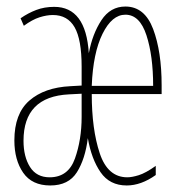

<svg xmlns="http://www.w3.org/2000/svg" viewBox="-20 -558 540 588"><path d="M249 -135Q260 -71 288 -30.5Q316 10 368 10Q412 10 457 -22V-50Q426 -28 405 -21.5Q384 -15 370 -15Q310 -15 285.5 -88.5Q261 -162 261 -270H475V-297Q475 -400 449 -469Q423 -538 364 -538Q318 -538 290.5 -496Q263 -454 252 -395Q243 -537 146 -537Q116 -537 91 -527.5Q66 -518 43 -502L53 -479Q79 -498 101 -505Q123 -512 142 -512Q187 -512 208.5 -474.5Q230 -437 230 -354V-296L195 -294Q116 -290 70 -250Q24 -210 24 -128Q24 -68 51 -29Q78 10 134 10Q190 10 215.5 -30.5Q241 -71 249 -135ZM364 -513Q408 -513 428.5 -450Q449 -387 449 -295H261Q265 -396 294 -454.5Q323 -513 364 -513ZM52 -127Q52 -262 191 -269L230 -271V-200Q230 -130 209.5 -72.5Q189 -15 132 -15Q92 -15 72 -46.5Q52 -78 52 -127Z"/></svg>

Font: Noto Sans Mono UI Condensed Thin
Style: Regular
Weight: 250
Width: 3
Designer: Monotype Design team
Foundry: Monotype Imaging Inc.
Version: 1.000